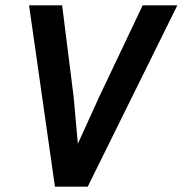

<svg xmlns="http://www.w3.org/2000/svg" viewBox="-20 -700 685 720"><path d="M645 -680 309 0H186L89 -680H213L256 -338L272 -161L353 -339L515 -680Z"/></svg>

Font: Inria Sans
Style: Bold Italic
Weight: 700
Italic angle: -10°
Designer: Black Foundry Team
Foundry: Black Foundry
Version: Version 1.2; ttfautohint (v1.8.3)